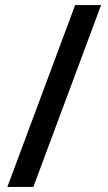

<svg xmlns="http://www.w3.org/2000/svg" viewBox="-20 -734 425 754"><path d="M377 -714 111 0H9L275 -714Z"/></svg>

Font: Noto Sans Vithkuqi Medium
Style: Regular
Weight: 500
Version: Version 1.001